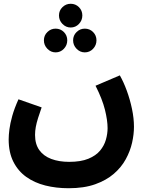

<svg xmlns="http://www.w3.org/2000/svg" viewBox="-20 -768 781 1019"><path d="M26 -28Q26 -51 30 -82Q34 -113 45 -152.5Q56 -192 78 -241L201 -198Q190 -167 182 -141.5Q174 -116 170 -94.5Q166 -73 166 -52Q166 -3 188.5 28.5Q211 60 252 75.5Q293 91 347 91Q409 91 449 74.5Q489 58 511 31.5Q533 5 542 -26.5Q551 -58 551 -88Q551 -129 537 -185.5Q523 -242 487 -313L616 -368Q636 -333 653 -286.5Q670 -240 680.5 -190Q691 -140 691 -95Q691 -55 681 -10.5Q671 34 647.5 77Q624 120 584 154.5Q544 189 485 210Q426 231 344 231Q278 231 220.5 216.5Q163 202 119.5 171Q76 140 51 90.5Q26 41 26 -28ZM355 -622Q330 -622 311.5 -641Q293 -660 293 -686Q293 -712 311.5 -730Q330 -748 355 -748Q381 -748 399 -730Q417 -712 417 -686Q417 -660 399 -641Q381 -622 355 -622ZM275 -490Q250 -490 231.5 -509Q213 -528 213 -554Q213 -580 231.5 -598Q250 -616 275 -616Q301 -616 319 -598Q337 -580 337 -554Q337 -528 319 -509Q301 -490 275 -490ZM430 -490Q405 -490 386.5 -509Q368 -528 368 -554Q368 -580 386.5 -598Q405 -616 430 -616Q456 -616 474 -598Q492 -580 492 -554Q492 -528 474 -509Q456 -490 430 -490Z"/></svg>

Font: Noto Sans
Style: Bold
Weight: 700
Designer: Monotype Design Team
Foundry: Monotype Imaging Inc.
Version: Version 2.000;GOOG;noto-source:20170915:90ef993387c0; ttfaut